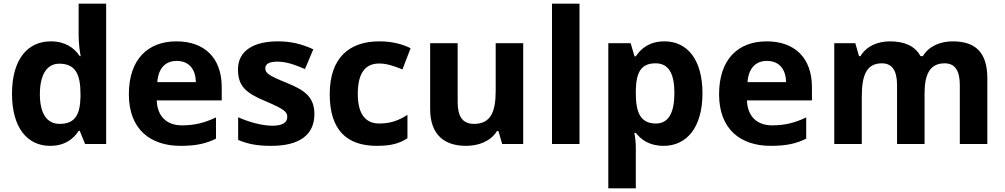

<svg xmlns="http://www.w3.org/2000/svg" viewBox="-20 -831 5443 1040"><path d="M251 -41C330 -41 377 -77 406 -122H412L441 -51H555V-811H406V-636C406 -593 413 -548 417 -527H412C382 -572 333 -607 255 -607C130 -607 45 -510 45 -323C45 -138 129 -41 251 -41ZM303 -160C235 -160 196 -214 196 -321C196 -428 235 -486 301 -486C389 -486 416 -428 416 -322V-306C414 -208 385 -160 303 -160Z M936 -607C782 -607 678 -511 678 -320C678 -131 794 -41 958 -41C1042 -41 1096 -53 1150 -80V-195C1089 -166 1035 -152 965 -152C881 -152 832 -203 829 -287H1181V-359C1181 -518 1087 -607 936 -607ZM937 -501C1007 -501 1040 -452 1041 -386H832C838 -465 879 -501 937 -501Z M1683 -213C1683 -310 1624 -345 1531 -383C1435 -422 1417 -435 1417 -461C1417 -485 1439 -497 1483 -497C1532 -497 1578 -480 1632 -457L1677 -564C1612 -594 1553 -607 1485 -607C1354 -607 1269 -556 1269 -455C1269 -362 1315 -326 1418 -283C1524 -238 1536 -224 1536 -197C1536 -169 1513 -150 1455 -150C1403 -150 1329 -169 1270 -196V-73C1325 -50 1374 -41 1450 -41C1604 -41 1683 -102 1683 -213Z M2021 -41C2097 -41 2141 -53 2187 -82V-209C2141 -179 2096 -162 2034 -162C1960 -162 1918 -213 1918 -322C1918 -432 1956 -487 2034 -487C2074 -487 2113 -474 2160 -455L2204 -570C2163 -590 2109 -607 2034 -607C1875 -607 1766 -521 1766 -321C1766 -127 1858 -41 2021 -41Z M2814 -597H2665V-340C2665 -224 2638 -160 2547 -160C2486 -160 2459 -200 2459 -278V-597H2310V-241C2310 -101 2387 -41 2504 -41C2572 -41 2637 -65 2672 -121H2680L2700 -51H2814Z M3119 -51V-811H2970V-51Z M3579 -607C3500 -607 3453 -570 3424 -526H3417L3396 -597H3275V189H3424V-31C3424 -57 3421 -85 3416 -111H3424C3453 -75 3496 -41 3575 -41C3698 -41 3785 -139 3785 -325C3785 -510 3702 -607 3579 -607ZM3531 -488C3601 -488 3633 -434 3633 -327C3633 -220 3601 -162 3533 -162C3450 -162 3424 -220 3424 -326V-342C3426 -440 3453 -488 3531 -488Z M4133 -607C3979 -607 3875 -511 3875 -320C3875 -131 3991 -41 4155 -41C4239 -41 4293 -53 4347 -80V-195C4286 -166 4232 -152 4162 -152C4078 -152 4029 -203 4026 -287H4378V-359C4378 -518 4284 -607 4133 -607ZM4134 -501C4204 -501 4237 -452 4238 -386H4029C4035 -465 4076 -501 4134 -501Z M5140 -607C5077 -607 5012 -583 4979 -527H4966C4936 -582 4880 -607 4800 -607C4737 -607 4674 -583 4641 -527H4633L4613 -597H4499V-51H4648V-308C4648 -424 4674 -488 4757 -488C4813 -488 4839 -448 4839 -370V-51H4988V-325C4988 -430 5018 -488 5097 -488C5153 -488 5179 -448 5179 -370V-51H5328V-407C5328 -547 5264 -607 5140 -607Z"/></svg>

Font: Noto Sans Tamil UI
Style: Bold
Weight: 700
Designer: Jelle Bosma - Monotype Design Team
Foundry: Monotype Imaging Inc.
Version: Version 2.004